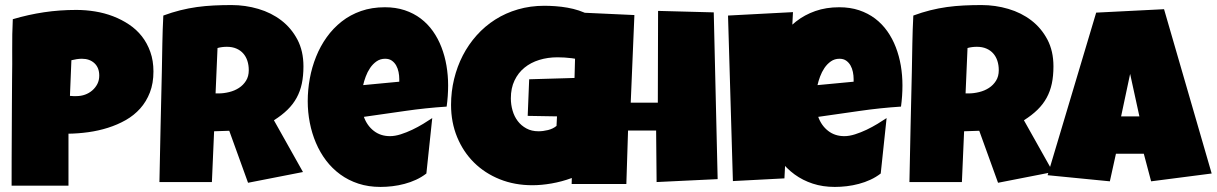

<svg xmlns="http://www.w3.org/2000/svg" viewBox="-20 -736 4867 768"><path d="M593.8 -450.2Q593.8 -402.8 579.6 -366.2Q565.4 -329.6 540.8 -302Q516.1 -274.4 482.9 -255.6Q449.7 -236.8 411.9 -224.9Q374 -212.9 333.5 -207.3Q293 -201.7 253.9 -201.2V6.8H26.4Q26.4 -48.8 26.6 -101.6Q26.9 -154.3 27.1 -206.3Q27.3 -258.3 27.6 -311Q27.8 -363.8 28.3 -419.9Q29.3 -479.5 28.8 -539.1Q28.3 -598.6 31.2 -659.2Q93.8 -677.7 156.2 -687Q218.8 -696.3 285.2 -696.3Q322.8 -696.3 360.4 -690.2Q397.9 -684.1 432.4 -670.9Q466.8 -657.7 496.3 -637.9Q525.9 -618.2 547.4 -590.8Q568.8 -563.5 581.3 -528.3Q593.8 -493.2 593.8 -450.2ZM377 -433.6Q377 -465.3 357.7 -483.2Q338.4 -501 307.6 -501Q297.4 -501 286.4 -499.3Q275.4 -497.6 265.6 -495.1L259.8 -352.5Q266.6 -351.6 272.9 -351.6Q279.3 -351.6 286.1 -351.6Q303.7 -351.6 320.1 -357.4Q336.4 -363.3 349.1 -374.3Q361.8 -385.3 369.4 -400.1Q377 -415 377 -433.6Z M1193.8 -470.7Q1193.8 -432.6 1187.3 -401.6Q1180.7 -370.6 1166.5 -344.7Q1152.3 -318.8 1129.9 -296.9Q1107.4 -274.9 1075.7 -254.9L1191.9 -47.9L972.2 -4.9L897 -212.9L836.4 -210.9L827.6 -7.8H617.7Q620.1 -119.1 622.3 -229.5Q624.5 -339.8 627.4 -451.2Q628.4 -507.3 629.4 -562.5Q630.4 -617.7 633.3 -673.8Q667.5 -686.5 700.7 -694.8Q733.9 -703.1 767.3 -707.8Q800.8 -712.4 835.2 -714.1Q869.6 -715.8 905.8 -715.8Q961.4 -715.8 1013.4 -700.4Q1065.4 -685.1 1105.5 -654.3Q1145.5 -623.5 1169.7 -577.6Q1193.8 -531.7 1193.8 -470.7ZM975.1 -455.1Q975.1 -475.6 969.5 -492.7Q963.9 -509.8 952.9 -522.2Q941.9 -534.7 925.5 -541.7Q909.2 -548.8 887.2 -548.8Q877.4 -548.8 868.2 -547.6Q858.9 -546.4 850.1 -543.9L842.3 -362.3H854Q875 -362.3 896.7 -367.7Q918.5 -373 935.8 -384.3Q953.1 -395.5 964.1 -413.1Q975.1 -430.7 975.1 -455.1Z M1772.5 -394.5Q1772.5 -352.1 1766.6 -309.6Q1683.1 -304.2 1600.6 -292.2Q1518.1 -280.3 1435.5 -268.6Q1448.2 -233.4 1475.3 -212.4Q1502.4 -191.4 1540 -191.4Q1559.6 -191.4 1582.8 -198.7Q1606 -206.1 1628.9 -217Q1651.9 -228 1672.9 -240.7Q1693.8 -253.4 1709 -263.7L1685.5 -42Q1666.5 -27.3 1644.3 -17.1Q1622.1 -6.8 1598.1 -0.5Q1574.2 5.9 1549.8 8.8Q1525.4 11.7 1502 11.7Q1453.6 11.7 1413.6 -1.5Q1373.5 -14.6 1341.1 -38.3Q1308.6 -62 1284.2 -94.2Q1259.8 -126.5 1243.7 -164.6Q1227.5 -202.6 1219.2 -245.1Q1210.9 -287.6 1210.9 -331.1Q1210.9 -376.5 1219.2 -421.9Q1227.5 -467.3 1244.4 -509.3Q1261.2 -551.3 1286.9 -587.2Q1312.5 -623 1346.7 -649.9Q1380.9 -676.8 1424.1 -691.9Q1467.3 -707 1519.5 -707Q1563 -707 1598.9 -695.1Q1634.8 -683.1 1662.8 -661.9Q1690.9 -640.6 1711.7 -611.3Q1732.4 -582 1745.8 -547.1Q1759.3 -512.2 1765.9 -473.4Q1772.5 -434.6 1772.5 -394.5ZM1577.1 -419.9Q1577.1 -433.6 1574.2 -448Q1571.3 -462.4 1564.7 -474.1Q1558.1 -485.8 1547.4 -493.4Q1536.6 -501 1520.5 -501Q1501 -501 1486.1 -490.5Q1471.2 -480 1460.4 -464.1Q1449.7 -448.2 1442.9 -429.7Q1436 -411.1 1432.6 -395.5L1577.1 -409.2Z M2394.5 -109.4Q2371.6 -80.6 2337.9 -59.1Q2304.2 -37.6 2265.6 -23.4Q2227.1 -9.3 2186.5 -2.2Q2146 4.9 2109.4 4.9Q2038.6 4.9 1979 -19Q1919.4 -43 1876.2 -85.7Q1833 -128.4 1808.6 -187.5Q1784.2 -246.6 1784.2 -316.4Q1784.2 -369.6 1796.4 -419.9Q1808.6 -470.2 1831.3 -514.2Q1854 -558.1 1886.7 -594.7Q1919.4 -631.3 1960.9 -657.7Q2002.4 -684.1 2052 -698.5Q2101.6 -712.9 2157.2 -712.9Q2178.2 -712.9 2202.1 -711.2Q2226.1 -709.5 2249.8 -705.3Q2273.4 -701.2 2295.9 -693.8Q2318.4 -686.5 2336.9 -675.8L2323.2 -489.3Q2295.9 -499.5 2266.8 -503.2Q2237.8 -506.8 2210 -506.8Q2170.9 -506.8 2137 -496.3Q2103 -485.8 2077.9 -465.3Q2052.7 -444.8 2038.1 -414.1Q2023.4 -383.3 2023.4 -342.8Q2023.4 -317.4 2030.3 -293.7Q2037.1 -270 2051 -251.7Q2064.9 -233.4 2085.7 -222.2Q2106.4 -210.9 2133.8 -210.9Q2152.3 -210.9 2172.1 -215.8Q2191.9 -220.7 2206.1 -232.4L2208 -270.5L2090.8 -272.5L2096.7 -418.9Q2169.4 -421.4 2242.2 -423.1Q2314.9 -424.8 2388.7 -427.7Z M2850.6 -19.5 2606.4 -7.8 2604.5 -213.9H2492.2L2485.4 0H2266.6L2285.2 -686.5L2517.6 -675.8L2502.9 -325.2H2611.3L2612.3 -692.4L2835 -686.5Z M3151.9 -687.5 3117.7 -22.5 2911.6 -11.7 2892.1 -673.8Z M3589.8 -394.5Q3589.8 -352.1 3584 -309.6Q3500.5 -304.2 3418 -292.2Q3335.4 -280.3 3252.9 -268.6Q3265.6 -233.4 3292.7 -212.4Q3319.8 -191.4 3357.4 -191.4Q3377 -191.4 3400.1 -198.7Q3423.3 -206.1 3446.3 -217Q3469.2 -228 3490.2 -240.7Q3511.2 -253.4 3526.4 -263.7L3502.9 -42Q3483.9 -27.3 3461.7 -17.1Q3439.5 -6.8 3415.5 -0.5Q3391.6 5.9 3367.2 8.8Q3342.8 11.7 3319.3 11.7Q3271 11.7 3231 -1.5Q3190.9 -14.6 3158.4 -38.3Q3126 -62 3101.6 -94.2Q3077.1 -126.5 3061 -164.6Q3044.9 -202.6 3036.6 -245.1Q3028.3 -287.6 3028.3 -331.1Q3028.3 -376.5 3036.6 -421.9Q3044.9 -467.3 3061.8 -509.3Q3078.6 -551.3 3104.2 -587.2Q3129.9 -623 3164.1 -649.9Q3198.2 -676.8 3241.5 -691.9Q3284.7 -707 3336.9 -707Q3380.4 -707 3416.3 -695.1Q3452.1 -683.1 3480.2 -661.9Q3508.3 -640.6 3529.1 -611.3Q3549.8 -582 3563.2 -547.1Q3576.7 -512.2 3583.3 -473.4Q3589.8 -434.6 3589.8 -394.5ZM3394.5 -419.9Q3394.5 -433.6 3391.6 -448Q3388.7 -462.4 3382.1 -474.1Q3375.5 -485.8 3364.7 -493.4Q3354 -501 3337.9 -501Q3318.4 -501 3303.5 -490.5Q3288.6 -480 3277.8 -464.1Q3267.1 -448.2 3260.3 -429.7Q3253.4 -411.1 3250 -395.5L3394.5 -409.2Z M4193.8 -470.7Q4193.8 -432.6 4187.3 -401.6Q4180.7 -370.6 4166.5 -344.7Q4152.3 -318.8 4129.9 -296.9Q4107.4 -274.9 4075.7 -254.9L4191.9 -47.9L3972.2 -4.9L3897 -212.9L3836.4 -210.9L3827.6 -7.8H3617.7Q3620.1 -119.1 3622.3 -229.5Q3624.5 -339.8 3627.4 -451.2Q3628.4 -507.3 3629.4 -562.5Q3630.4 -617.7 3633.3 -673.8Q3667.5 -686.5 3700.7 -694.8Q3733.9 -703.1 3767.3 -707.8Q3800.8 -712.4 3835.2 -714.1Q3869.6 -715.8 3905.8 -715.8Q3961.4 -715.8 4013.4 -700.4Q4065.4 -685.1 4105.5 -654.3Q4145.5 -623.5 4169.7 -577.6Q4193.8 -531.7 4193.8 -470.7ZM3975.1 -455.1Q3975.1 -475.6 3969.5 -492.7Q3963.9 -509.8 3952.9 -522.2Q3941.9 -534.7 3925.5 -541.7Q3909.2 -548.8 3887.2 -548.8Q3877.4 -548.8 3868.2 -547.6Q3858.9 -546.4 3850.1 -543.9L3842.3 -362.3H3854Q3875 -362.3 3896.7 -367.7Q3918.5 -373 3935.8 -384.3Q3953.1 -395.5 3964.1 -413.1Q3975.1 -430.7 3975.1 -455.1Z M4826.7 -42 4584.5 -10.7 4555.2 -121.1H4443.8L4419.4 -10.7L4170.4 -35.2L4364.7 -685.5L4636.2 -699.2ZM4537.6 -270.5 4500.5 -440.4 4464.4 -270.5Z"/></svg>

Font: Luckiest Guy RUS-BEL-UKR
Style: Regular
Weight: 400
Designer: Astigmatic (AOETI)
Foundry: Astigmatic (AOETI)
Version: Version 1.00 March 11, 2019, initial release